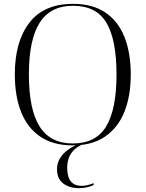

<svg xmlns="http://www.w3.org/2000/svg" viewBox="-20 -745 757 997"><path d="M358 10Q257 10 190 -35Q123 -80 90 -162.5Q57 -245 57 -359Q57 -529 132.5 -627Q208 -725 359 -725Q460 -725 526.5 -680.5Q593 -636 626 -553.5Q659 -471 659 -358Q659 -247 626 -164.5Q593 -82 526 -36Q459 10 358 10ZM358 0Q478 0 531.5 -89Q585 -178 585 -358Q585 -539 532.5 -627Q480 -715 359 -715Q242 -715 186 -627Q130 -539 130 -358Q130 -177 185.5 -88.5Q241 0 358 0ZM391 232Q339 232 307.5 207Q276 182 276 134Q276 89 309 54Q342 19 398 0H421Q377 15 353 46.5Q329 78 329 127Q329 220 404 220Q420 220 434 216.5Q448 213 466 206V216Q451 223 431.5 227.5Q412 232 391 232Z"/></svg>

Font: Noto Serif Display Light
Style: Regular
Weight: 300
Designer: Monotype Design Team
Foundry: Monotype Imaging Inc.
Version: Version 2.009